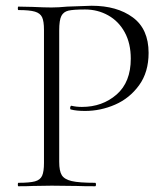

<svg xmlns="http://www.w3.org/2000/svg" viewBox="-20 -648 580 668"><path d="M311 -12Q314 -12 314 -6Q314 0 311 0Q270 0 247 -1L160 -2L94 -1Q76 0 44 0Q42 0 42 -6Q42 -12 44 -12Q83 -12 101.5 -17Q120 -22 126.5 -36.5Q133 -51 133 -81V-544Q133 -574 126.5 -588Q120 -602 101.5 -607.5Q83 -613 44 -613Q42 -613 42 -619Q42 -625 44 -625L93 -624Q135 -622 159 -622Q183 -622 214 -625Q292 -628 299 -628Q387 -628 442 -587.5Q497 -547 497 -464Q497 -397 464 -351.5Q431 -306 380.5 -284Q330 -262 276 -262Q246 -262 227 -267Q224 -267 224 -272Q224 -275 225.5 -278Q227 -281 229 -280Q245 -276 265 -276Q336 -276 385.5 -319Q435 -362 435 -444Q435 -497 414 -535.5Q393 -574 356.5 -594.5Q320 -615 276 -615Q235 -615 218 -611Q201 -607 193.5 -592.5Q186 -578 186 -542V-85Q186 -53 195 -38.5Q204 -24 229.5 -18Q255 -12 311 -12Z"/></svg>

Font: Cormorant Unicase Light
Style: Regular
Weight: 300
Designer: Christian Thalmann (Catharsis Fonts)
Foundry: Catharsis Fonts
Version: Version 4.000